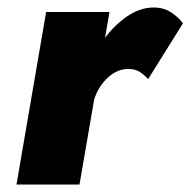

<svg xmlns="http://www.w3.org/2000/svg" viewBox="-20 -492 508 512"><path d="M375 -281 468 -430Q455 -447 435.5 -459.5Q416 -472 390 -472Q354 -472 320 -449Q286 -426 260 -391L272 -460H103L24 0H192L231 -226Q241 -260 267 -284.5Q293 -309 324 -308Q341 -308 353 -300Q365 -292 375 -281Z"/></svg>

Font: Jost* 800 Heavy Italic
Style: Italic
Weight: 800
Italic angle: -10°
Version: Version 3.200; ttfautohint (v0.97) -l 8 -r 50 -G 200 -x 14 -